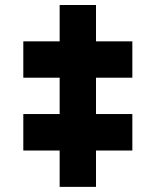

<svg xmlns="http://www.w3.org/2000/svg" viewBox="-20 -728 606 748"><path d="M495.6 -425.3H354V-283.7H495.6V-141.6H354V0H212.4V-141.6H70.8V-283.7H212.4V-425.3H70.8V-566.9H212.4V-708.5H354V-566.9H495.6Z"/></svg>

Font: Blazma
Style: Regular
Weight: 400
Designer: GGBotNet
Version: 1.00